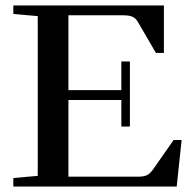

<svg xmlns="http://www.w3.org/2000/svg" viewBox="-20 -683 700 703"><path d="M28.8 0V-31.2L118.2 -39.1V-624L28.8 -631.8V-663.1H580.1V-489.3H550.8L485.8 -601.1Q477.5 -615.7 465.8 -621.3Q454.1 -627 430.2 -627H230.5V-353H424.3V-458H455.6V-219.7H424.3V-316.9H230.5V-36.1H484.9Q507.3 -36.1 518.8 -42Q530.3 -47.9 541 -63.5L615.7 -170.4H645L627 0Z"/></svg>

Font: Elstob 10pt Medium
Style: Regular
Weight: 500
Designer: Peter S. Baker
Version: Version 1.015